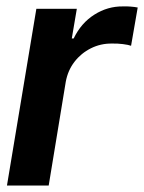

<svg xmlns="http://www.w3.org/2000/svg" viewBox="-20 -573 445 593"><path d="M1.5 0 92.3 -545.9H217.3L201.7 -454.1H207.5Q230.5 -502 271.5 -527.8Q312.5 -553.7 359.4 -553.2Q370.1 -553.7 382.8 -552.7Q395.5 -551.8 405.3 -549.8L384.8 -431.6Q377 -434.6 359.6 -436.8Q342.3 -439 326.2 -438.5Q291 -439 260.7 -423.8Q230.5 -408.7 210 -382.1Q189.5 -355.5 183.1 -320.3L130.4 0Z"/></svg>

Font: Inter Tight SemiBold
Style: Italic
Weight: 600
Italic angle: -9.39999°
Designer: Rasmus Andersson
Foundry: rsms
Version: Version 3.004